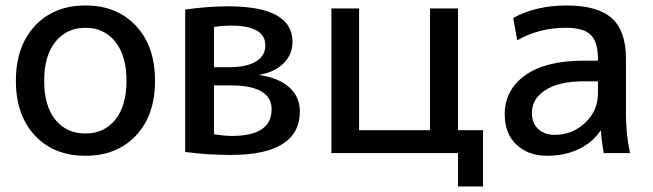

<svg xmlns="http://www.w3.org/2000/svg" viewBox="-20 -550 2346 690"><path d="M105.5 -63Q37.1 -135.7 37.1 -259.8Q37.1 -383.8 105.5 -457Q173.8 -530.3 287.1 -530.3Q400.4 -530.3 468.8 -457Q537.1 -383.8 537.1 -259.8Q537.1 -135.7 468.8 -63Q400.4 9.8 287.1 9.8Q173.8 9.8 105.5 -63ZM179.2 -399.9Q138.7 -349.6 138.7 -259.8Q138.7 -169.9 178.7 -120.1Q218.8 -70.3 286.6 -70.3Q354.5 -70.3 394.5 -120.1Q434.6 -169.9 434.6 -259.8Q434.6 -349.6 394.5 -399.9Q354.5 -450.2 287.1 -450.2Q219.7 -450.2 179.2 -399.9Z M645.5 -3.9V-515.6Q727.5 -527.3 799.8 -527.3Q1031.2 -527.3 1031.2 -399.4Q1031.2 -354.5 999.5 -322.8Q967.8 -291 912.1 -281.2V-280.3Q981.4 -270.5 1019.5 -236.3Q1057.6 -202.1 1057.6 -150.4Q1057.6 6.8 809.6 6.8Q725.6 6.8 645.5 -3.9ZM749 -67.4Q788.1 -61.5 813.5 -61.5Q956.1 -61.5 956.1 -157.2Q956.1 -243.2 807.6 -243.2H749ZM749 -308.6H805.7Q866.2 -308.6 899.9 -329.1Q933.6 -349.6 933.6 -386.7Q933.6 -458 809.6 -458Q780.3 -458 749 -453.1Z M1170.9 0V-519.5H1270.5V-82H1525.4V-519.5H1626V-82H1715.8V120.1H1626V0Z M1793.9 -139.6Q1793.9 -226.6 1867.2 -279.3Q1940.4 -332 2079.1 -332H2128.9V-336.9Q2128.9 -399.4 2103 -424.8Q2077.1 -450.2 2013.7 -450.2Q1918 -450.2 1838.9 -405.3L1824.2 -485.4Q1906.2 -530.3 2016.6 -530.3Q2127 -530.3 2178.2 -484.9Q2229.5 -439.5 2229.5 -339.8V-139.6Q2229.5 -68.4 2244.1 0H2149.4Q2140.6 -52.7 2139.6 -80.1H2137.7Q2109.4 -38.1 2060.1 -14.2Q2010.7 9.8 1944.8 9.8Q1878.9 9.8 1836.4 -29.8Q1793.9 -69.3 1793.9 -139.6ZM1891.6 -144.5Q1891.6 -107.4 1914.1 -86.4Q1936.5 -65.4 1973.6 -65.4Q2037.1 -65.4 2083 -108.9Q2128.9 -152.3 2128.9 -214.8V-257.8H2079.1Q1989.3 -257.8 1940.4 -226.6Q1891.6 -195.3 1891.6 -144.5Z"/></svg>

Font: GenEi M Gothic v2 Medium
Style: Regular
Weight: 500
Version: Version 2.0